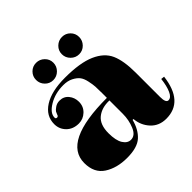

<svg xmlns="http://www.w3.org/2000/svg" viewBox="-169 -790 949 949"><g transform="rotate(-45 305.5 -315.5)"><path d="M337 -160V-253Q285 -255 252 -228.5Q219 -202 219 -142Q219 -91 235 -65.5Q251 -40 275 -40Q305 -40 321 -78Q337 -116 337 -160ZM356 -104H350Q336 -50 303 -20Q270 10 198 10Q127 10 78.5 -21.5Q30 -53 30 -122Q30 -271 337 -271V-304Q337 -333 336 -350Q335 -367 329.5 -392.5Q324 -418 313 -432Q302 -446 280.5 -457Q259 -468 229 -468Q172 -468 128.5 -442Q85 -416 85 -385Q85 -376 94 -376Q97 -376 99.5 -377.5Q102 -379 103 -381Q104 -383 105 -386.5Q106 -390 107 -391Q108 -395 111.5 -401Q115 -407 129 -417Q143 -427 162 -427Q191 -427 208.5 -405.5Q226 -384 226 -355Q226 -322 203 -300.5Q180 -279 150 -279Q110 -279 85.5 -303.5Q61 -328 61 -363Q61 -421 114 -454.5Q167 -488 260 -488Q366 -488 425 -462Q484 -436 505 -388.5Q526 -341 526 -258V-88Q526 -47 544 -47Q563 -47 575.5 -75Q588 -103 593 -147L611 -145Q592 10 472 10Q422 10 391 -23.5Q360 -57 356 -104ZM350 -538Q332 -556 332 -581Q332 -606 350 -623.5Q368 -641 393 -641Q418 -641 435.5 -623.5Q453 -606 453 -581Q453 -556 435.5 -538Q418 -520 393 -520Q368 -520 350 -538ZM169.5 -538Q152 -556 152 -581Q152 -606 169.5 -623.5Q187 -641 212 -641Q237 -641 255 -623.5Q273 -606 273 -581Q273 -556 255 -538Q237 -520 212 -520Q187 -520 169.5 -538Z"/></g></svg>

Font: Elsie Swash Caps Black
Style: Regular
Weight: 900
Designer: Alejandro Inler
Foundry: Alejandro Inler
Version: 1.001